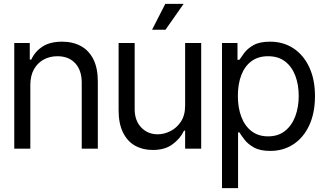

<svg xmlns="http://www.w3.org/2000/svg" viewBox="-20 -768 1675 992"><path d="M136.7 -328.1V0H53.7V-545.9H133.8V-460H141.6Q160.6 -502 199.7 -527.3Q238.8 -552.7 300.8 -552.7Q356 -552.7 397.5 -530.3Q439 -507.8 462.2 -462.2Q485.4 -416.5 485.4 -346.7V0H402.3V-340.8Q402.3 -404.8 368.7 -441.2Q335 -477.5 276.9 -477.5Q236.8 -477.5 205.1 -460Q173.3 -442.4 155 -409.2Q136.7 -376 136.7 -328.1Z M936.5 -222.7V-545.9H1019.5V0H936.5V-92.8H930.7Q911.1 -51.3 870.8 -22Q830.6 7.3 768.6 6.8Q717.3 6.8 677.7 -15.4Q638.2 -37.6 615.5 -83.5Q592.8 -129.4 592.8 -199.2V-545.9H675.8V-204.1Q675.8 -145 709.7 -109.4Q743.7 -73.7 795.9 -74.2Q827.1 -74.2 859.6 -90.1Q892.1 -106 914.3 -138.9Q936.5 -171.9 936.5 -222.7ZM765.6 -614.3 834 -748H928.7L835 -614.3Z M1127 204.1V-545.9H1207V-459H1216.8Q1226.1 -473.1 1242.7 -495.4Q1259.3 -517.6 1290.5 -535.2Q1321.8 -552.7 1375 -552.7Q1443.8 -552.7 1496.1 -518.3Q1548.3 -483.9 1577.9 -420.7Q1607.4 -357.4 1607.4 -271.5Q1607.4 -185.1 1578.1 -121.3Q1548.8 -57.6 1496.6 -22.9Q1444.3 11.7 1376 11.7Q1323.7 11.7 1292 -6.1Q1260.3 -23.9 1243.2 -46.6Q1226.1 -69.3 1216.8 -84H1210V204.1ZM1365.2 -63.5Q1417.5 -63.5 1452.6 -91.6Q1487.8 -119.6 1505.6 -167Q1523.4 -214.4 1523.4 -272.5Q1523.4 -330.1 1505.9 -376.5Q1488.3 -422.9 1453.4 -450.2Q1418.5 -477.5 1365.2 -477.5Q1314 -477.5 1279.3 -451.9Q1244.6 -426.3 1226.8 -380.1Q1209 -334 1209 -272.5Q1209 -210.9 1227.1 -163.8Q1245.1 -116.7 1280 -90.1Q1314.9 -63.5 1365.2 -63.5Z"/></svg>

Font: Inter Tight
Style: Regular
Weight: 400
Designer: Rasmus Andersson
Foundry: rsms
Version: Version 3.002